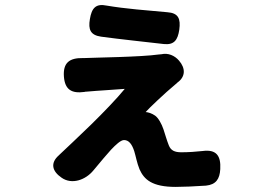

<svg xmlns="http://www.w3.org/2000/svg" viewBox="-20 -668 1020 754"><path d="M516 -631C475 -635 434 -640 399 -646C356 -655 340 -636 333 -593C326 -552 335 -530 377 -524C413 -519 457 -514 500 -509C543 -504 587 -499 624 -495C664 -491 678 -511 684 -551C690 -594 681 -617 637 -620C600 -623 558 -627 516 -631ZM446 -444C387 -442 332 -441 312 -440C310 -440 308 -440 306 -440C252 -441 227 -421 231 -367C235 -316 261 -300 312 -307C314 -308 317 -308 319 -308C362 -312 436 -316 470 -319C439 -281 387 -227 337 -178C286 -129 238 -83 213 -60C212 -59 212 -59 211 -58C177 -28 184 4 222 30C262 58 316 39 347 1C378 -36 401 -64 416 -80C434 -99 454 -118 467 -118C486 -118 498 -102 507 -75C513 -56 518 -27 528 -3C546 37 577 66 670 66C696 66 747 64 789 61C828 57 843 35 845 -4C848 -57 829 -82 776 -75C749 -72 720 -70 692 -70C666 -70 651 -77 643 -97C635 -117 629 -139 622 -160C615 -181 602 -205 589 -214C576 -223 563 -227 552 -228C564 -242 628 -303 668 -336C671 -338 674 -341 677 -344C709 -367 709 -400 683 -430C666 -450 640 -461 614 -455C610 -455 606 -454 603 -454C568 -449 505 -446 446 -444Z"/></svg>

Font: GenSenRounded2 TW H
Style: Regular
Weight: 900
Version: Version 2.100;PS 2.1;hotconv 16.6.51;makeotf.lib2.5.65220 DE